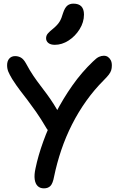

<svg xmlns="http://www.w3.org/2000/svg" viewBox="-20 -1019 649 1054"><path d="M221 15Q200 15 187 2.5Q174 -10 170.5 -34.5Q167 -59 175 -95Q189 -163 217 -241Q245 -319 285.5 -398Q326 -477 377.5 -550Q429 -623 490 -681Q510 -701 523.5 -707Q537 -713 550 -713Q563 -713 572.5 -706.5Q582 -700 588 -688.5Q594 -677 594 -660Q594 -645 590.5 -633.5Q587 -622 577.5 -609.5Q568 -597 549 -578Q497 -526 453.5 -465Q410 -404 375.5 -336Q341 -268 316.5 -195.5Q292 -123 277 -50Q270 -12 257 1.5Q244 15 221 15ZM285 -282Q269 -282 257.5 -290Q246 -298 237 -312Q204 -368 178 -405Q152 -442 131 -469.5Q110 -497 90 -523Q70 -549 47 -585Q32 -610 25.5 -626Q19 -642 19 -661Q19 -684 31 -697.5Q43 -711 63 -711Q80 -711 94.5 -703Q109 -695 122 -672Q144 -631 163.5 -602.5Q183 -574 201 -550.5Q219 -527 237.5 -502Q256 -477 276 -445.5Q296 -414 320 -369Q326 -357 327 -342Q328 -327 324 -313.5Q320 -300 310 -291Q300 -282 285 -282ZM281 -773Q258 -773 245.5 -783Q233 -793 233 -809Q233 -824 243 -835.5Q253 -847 272 -862Q296 -882 307 -900Q318 -918 326 -947Q336 -977 349.5 -988Q363 -999 383 -999Q412 -999 426.5 -984Q441 -969 441 -939Q441 -897 417 -858.5Q393 -820 356.5 -796.5Q320 -773 281 -773Z"/></svg>

Font: Shantell Sans Medium
Style: Regular
Weight: 500
Designer: Stephen Nixon, Anya Danilova, Shantell Martin
Foundry: Arrow Type
Version: Version 1.011;[c5ecc13dd]